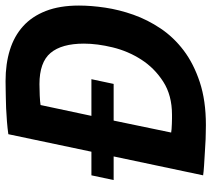

<svg xmlns="http://www.w3.org/2000/svg" viewBox="-55 -695 761 691"><g transform="rotate(-90 325.5 -349.5)"><path d="M40 -401H125L188 -700Q209 -703 234 -705Q259 -707 281.5 -708Q304 -709 318 -709Q328 -709 344 -709.5Q360 -710 379 -710Q441 -710 491 -694.5Q541 -679 576.5 -647Q612 -615 631.5 -565Q651 -515 651 -446Q651 -402 643.5 -351.5Q636 -301 618 -250Q600 -199 568.5 -152Q537 -105 489.5 -69Q442 -33 375.5 -11Q309 11 221 11Q206 11 192 10.5Q178 10 170 10Q152 9 126.5 7.5Q101 6 76.5 4.5Q52 3 40 1L108 -321H23ZM254 -401H386L369 -321H237L194 -114Q198 -113 206.5 -112.5Q215 -112 225 -111.5Q235 -111 244 -111Q253 -111 258 -111Q328 -111 377 -142.5Q426 -174 456.5 -221.5Q487 -269 500.5 -324.5Q514 -380 514 -428Q514 -508 480.5 -548Q447 -588 368 -588Q349 -588 327 -587Q305 -586 293 -584Z"/></g></svg>

Font: PT Sans
Style: Bold Italic
Weight: 700
Italic angle: -12°
Designer: A.Korolkova, O.Umpeleva, V.Yefimov
Foundry: ParaType Ltd
Version: Version 2.003W OFL